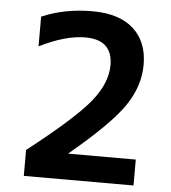

<svg xmlns="http://www.w3.org/2000/svg" viewBox="-53 -788 745 836"><g transform="rotate(5 320.0 -370.0)"><path d="M267.6 -115.2V-113.3H561.5V0H82V-113.3Q283.2 -270.5 349.6 -352.5Q416 -434.6 416 -512.7Q416 -624 296.9 -624Q210 -624 96.7 -567.4V-697.3Q195.3 -740.2 317.4 -740.2Q434.6 -740.2 497.1 -684.1Q559.6 -627.9 559.6 -527.3Q559.6 -433.6 500 -346.2Q440.4 -258.8 267.6 -115.2Z"/></g></svg>

Font: Mgen+ 1c bold
Style: Bold
Weight: 700
Designer: [Source Han Sans]
Ryoko NISHIZUKA  (kana & ideographs); Paul D. Hunt (Latin, Greek & Cyrillic); Wenlong ZHANG  (bopomofo
Version: Version 1.059.20150602